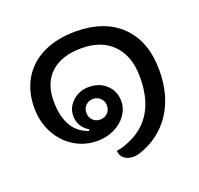

<svg xmlns="http://www.w3.org/2000/svg" viewBox="-108 -639 862 833"><g transform="rotate(-20 323.0 -222.5)"><path d="M372 76Q347 76 330.5 63Q314 50 313 27Q337 24 364 13Q517 -46 517 -239Q517 -336 465 -390Q413 -444 320 -444Q229 -444 179 -398.5Q129 -353 129 -270Q129 -128 230 -95L232 -102Q187 -129 187 -180Q187 -219 218 -247Q249 -275 292 -275Q342 -275 373.5 -245Q405 -215 405 -169Q405 -135 384 -105.5Q363 -76 327.5 -59Q292 -42 250 -42Q191 -42 143 -72Q95 -102 67.5 -154Q40 -206 40 -270Q40 -346 74 -403Q108 -460 171.5 -490.5Q235 -521 320 -521Q455 -521 530.5 -446.5Q606 -372 606 -239Q606 -122 552 -41Q498 40 400 72Q387 76 372 76ZM340 -173Q340 -193 326.5 -206.5Q313 -220 292 -220Q272 -220 258.5 -206.5Q245 -193 245 -173Q245 -152 258.5 -138.5Q272 -125 292 -125Q313 -125 326.5 -138.5Q340 -152 340 -173Z"/></g></svg>

Font: K2D
Style: Regular
Weight: 400
Version: Version 1.000; ttfautohint (v1.6)